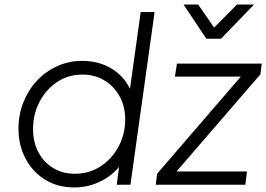

<svg xmlns="http://www.w3.org/2000/svg" viewBox="-20 -810 1168 842"><path d="M306 12Q233 12 178 -22Q123 -56 92 -114.5Q61 -173 61 -246Q61 -306 82 -360Q103 -414 141 -455Q179 -496 230 -519.5Q281 -543 340 -543Q412 -543 467 -510.5Q522 -478 550 -421L597 -757H658L552 0H492L502 -78Q467 -36 415.5 -12Q364 12 306 12ZM308 -48Q371 -48 421 -80.5Q471 -113 500 -167.5Q529 -222 529 -286Q529 -344 504 -388.5Q479 -433 437 -458Q395 -483 342 -483Q279 -483 230 -450Q181 -417 153 -363Q125 -309 125 -244Q125 -187 148 -143Q171 -99 212.5 -73.5Q254 -48 308 -48ZM663 0 669 -48 1036 -474H747L756 -531H1128L1122 -484L754 -58H1063L1056 0ZM885 -640 785 -790H849L919 -689L1019 -790H1094L949 -640Z"/></svg>

Font: Plus Jakarta Sans Light
Style: Italic
Weight: 300
Italic angle: -8°
Designer: Gumpita Rahayu
Foundry: Tokotype
Version: Version 2.071; ttfautohint (v1.8.4.7-5d5b);gftools[0.9.29]